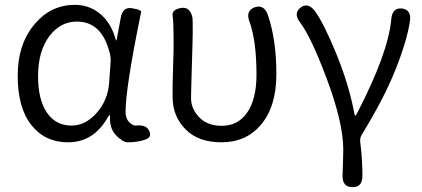

<svg xmlns="http://www.w3.org/2000/svg" viewBox="-20 -574 1742 792"><path d="M260 13Q166 13 109.5 -58Q53 -129 53 -261.5Q53 -394 125 -477Q191 -554 289 -554Q345 -554 388 -521Q437 -483 456 -415Q458 -407 459.5 -407Q461 -407 462 -414L478 -500Q486 -547 525 -540Q564 -533 562 -525Q561 -518 556 -494Q498 -208 498 -112Q498 -85 513 -70Q528 -55 541 -56Q584 -61 596 -33Q609 -5 572 4L562 7Q535 13 507 13Q487 13 459 -15.5Q431 -44 434 -94Q434 -99 432 -99Q430 -99 424 -89Q366 13 260 13ZM275 -56Q332 -56 378 -107.5Q424 -159 430 -230L436 -314Q438 -334 433 -354Q401 -485 297 -485Q231 -485 186 -428Q137 -365 137 -260Q137 -163 173.5 -109.5Q210 -56 275 -56Z M894 13Q799 13 747 -39Q692 -93 692 -174Q692 -198 692 -222L696 -371Q696 -395 696 -419Q696 -484 692 -509Q688 -534 726 -541Q764 -548 774 -501Q775 -497 775 -439Q775 -415 774 -391L769 -218Q768 -194 768 -170Q768 -122 806 -86Q839 -55 895 -55Q959 -55 997 -106Q1038 -162 1038 -266Q1038 -405 1009 -485Q992 -530 1031 -544Q1069 -557 1085 -512Q1120 -410 1120 -268Q1120 -134 1056 -59Q995 13 894 13Z M1434 198Q1392 198 1393 150L1395 91Q1396 67 1396 43Q1396 -67 1328 -249Q1263 -422 1218 -481Q1189 -519 1220 -543Q1251 -566 1280 -527Q1316 -477 1367 -353Q1421 -220 1442 -104Q1443 -97 1445.5 -97Q1448 -97 1453 -107Q1582 -356 1594 -495Q1598 -543 1638 -539Q1678 -534 1671 -486Q1658 -403 1610.5 -284.5Q1563 -166 1472 -18Q1464 -4 1466 12Q1475 84 1475 151Q1475 199 1434 198Z"/></svg>

Font: Resource Han Rounded JP Normal
Style: Regular
Weight: 350
Designer: Cyano Hao (round all glyphs); Ryoko NISHIZUKA 西塚涼子 (kana, bopomofo & ideographs); Paul D. Hunt (Latin, Greek & Cyrillic)
Foundry: Cyano Hao
Version: 0.990